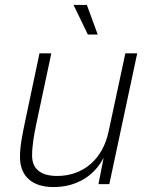

<svg xmlns="http://www.w3.org/2000/svg" viewBox="-20 -746 603 778"><path d="M336 -606H376L332 -726H278ZM197 12C287 12 361 -31 400 -107L379 0H423L536 -530H488L420 -213C397 -102 318 -33 212 -33C143 -33 110 -63 110 -116C110 -157 119 -204 126 -239L188 -530H140L82 -255C70 -198 61 -154 61 -110C61 -32 110 12 197 12Z"/></svg>

Font: Geist ExtraLight
Style: Italic
Weight: 200
Italic angle: -12°
Designer: Basement.studio, Andrés Briganti, Mateo Zaragoza
Foundry: Basement.studio, Vercel, Andrés Briganti, Guido Ferreyra, Mateo Zaragoza
Version: Version 1.500